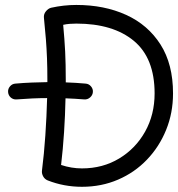

<svg xmlns="http://www.w3.org/2000/svg" viewBox="-20 -714 708 764"><path d="M12.2 -347.7Q11.2 -360.4 19.8 -370.4Q28.3 -380.4 41 -381.3Q74.7 -384.3 106.7 -385.5Q138.7 -386.7 168.5 -387.2Q168.5 -391.6 168.5 -396Q168.5 -444.3 167 -482.4Q165.5 -520.5 162.6 -558.3Q159.7 -596.2 154.8 -643.1Q153.3 -657.7 162.6 -668.9Q171.9 -680.2 183.1 -683.1Q233.4 -694.3 283.7 -694.3Q395 -694.3 481.9 -654.8Q568.8 -615.2 618.7 -536.9Q668.5 -458.5 668.5 -342.3Q668.5 -264.6 641.1 -197.3Q613.8 -129.9 564.9 -78.9Q516.1 -27.8 450 0.7Q383.8 29.3 306.2 29.3Q234.4 29.3 169.9 3.9Q157.7 -1 151.6 -12.5Q145.5 -23.9 147 -35.2Q155.3 -100.1 160.4 -174.8Q165.5 -249.5 167.5 -323.7Q139.2 -323.7 108.6 -322.3Q78.1 -320.8 45.9 -318.4Q32.7 -317.4 22.9 -325.9Q13.2 -334.5 12.2 -347.7ZM231.4 -615.2Q236.8 -557.6 239.3 -508.5Q241.7 -459.5 241.7 -396Q241.7 -391.1 241.7 -386.2Q282.2 -384.8 320.8 -381.3Q333.5 -380.4 342 -370.4Q350.6 -360.4 349.6 -347.7Q348.6 -335 338.4 -326.2Q328.1 -317.4 315.4 -318.4Q279.3 -321.3 240.7 -322.8Q239.3 -255.4 234.9 -187.7Q230.5 -120.1 223.1 -57.6Q264.2 -43.9 306.2 -43.9Q388.7 -43.9 454.1 -83.3Q519.5 -122.6 557.4 -190.2Q595.2 -257.8 595.2 -342.3Q595.2 -482.9 512.5 -551.5Q429.7 -620.1 283.7 -620.1Q270.5 -620.1 257.6 -619.1Q244.6 -618.2 231.4 -615.2Z"/></svg>

Font: Mikhak-DS1-FD Regular
Style: Regular
Weight: 400
Designer: Amin Abedi
Version: Version 3.2